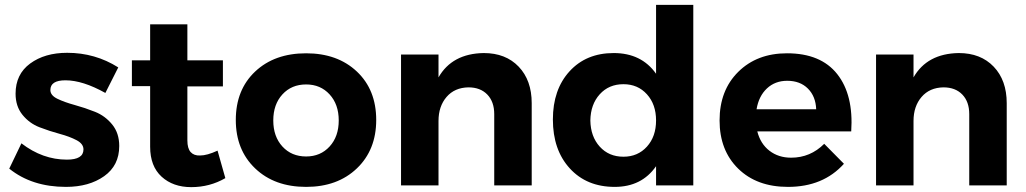

<svg xmlns="http://www.w3.org/2000/svg" viewBox="-20 -762 4216 789"><path d="M413 -380Q320 -432 249 -432Q187 -432 187 -392Q187 -370 216 -356Q245 -342 287 -330.5Q329 -319 370.5 -302.5Q412 -286 441 -250.5Q470 -215 470 -162Q470 -82 408 -38Q346 6 251 6Q111 6 18 -69L68 -173Q155 -106 255 -106Q323 -106 323 -148Q323 -171 294.5 -186Q266 -201 225 -212Q184 -223 142.5 -239Q101 -255 72.5 -290Q44 -325 44 -377Q44 -457 104 -501Q164 -545 256 -545Q371 -545 466 -485Z M874 -143 906 -30Q842 7 766 7Q691 7 644 -36Q597 -79 597 -159V-408H522V-514H597V-662H750V-514H896V-407H750V-185Q750 -152 763.5 -137Q777 -122 802 -123Q831 -123 874 -143Z M1238 -543Q1367 -543 1446.5 -468Q1526 -393 1526 -269Q1526 -146 1446.5 -70Q1367 6 1238 6Q1108 6 1028.5 -70Q949 -146 949 -269Q949 -393 1028.5 -468Q1108 -543 1238 -543ZM1238 -415Q1178 -415 1140.5 -374Q1103 -333 1103 -267Q1103 -201 1140.5 -160Q1178 -119 1238 -119Q1297 -119 1334.5 -160Q1372 -201 1372 -267Q1372 -333 1334.5 -374Q1297 -415 1238 -415Z M1968 -544Q2058 -544 2111.5 -488Q2165 -432 2165 -338V0H2011V-293Q2011 -344 1982.5 -373.5Q1954 -403 1905 -403Q1848 -402 1815 -363.5Q1782 -325 1782 -265V0H1628V-538H1782V-444Q1838 -542 1968 -544Z M2676 -742H2829V0H2676V-79Q2617 6 2506 6Q2391 6 2321.5 -70Q2252 -146 2252 -271Q2252 -394 2320.5 -469Q2389 -544 2502 -544Q2616 -544 2676 -459ZM2542 -118Q2601 -118 2638.5 -159.5Q2676 -201 2676 -267Q2676 -333 2638.5 -374.5Q2601 -416 2542 -416Q2482 -416 2444.5 -374.5Q2407 -333 2406 -267Q2407 -201 2444.5 -159.5Q2482 -118 2542 -118Z M3214 -543Q3353 -543 3420.5 -457.5Q3488 -372 3478 -222H3092Q3105 -171 3142 -142.5Q3179 -114 3231 -114Q3310 -114 3367 -171L3448 -89Q3363 6 3218 6Q3090 6 3013.5 -69Q2937 -144 2937 -267Q2937 -391 3014 -467Q3091 -543 3214 -543ZM3089 -313H3334Q3332 -366 3300 -398Q3268 -430 3215 -430Q3165 -430 3131.5 -398.5Q3098 -367 3089 -313Z M3920 -544Q4010 -544 4063.5 -488Q4117 -432 4117 -338V0H3963V-293Q3963 -344 3934.5 -373.5Q3906 -403 3857 -403Q3800 -402 3767 -363.5Q3734 -325 3734 -265V0H3580V-538H3734V-444Q3790 -542 3920 -544Z"/></svg>

Font: Montserrat-Arabic SemiBold
Style: Regular
Weight: 600
Designer: Mohamed Gaber
Foundry: Kief Type Foundry
Version: Version 5.008;PS 005.008;hotconv 1.0.88;makeotf.lib2.5.64775